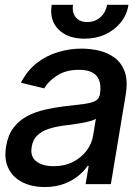

<svg xmlns="http://www.w3.org/2000/svg" viewBox="-20 -751 568 783"><path d="M162.1 11.7Q110.4 11.7 71.8 -7.6Q33.2 -26.9 14.6 -64Q-3.9 -101.1 4.9 -154.3Q12.7 -200.7 35.4 -230.5Q58.1 -260.3 91.3 -277.6Q124.5 -294.9 163.1 -303.7Q201.7 -312.5 241.2 -317.4Q291 -322.8 322 -326.9Q353 -331.1 368.7 -339.4Q384.3 -347.7 387.7 -366.7V-369.1Q395 -415.5 374.3 -440.9Q353.5 -466.3 302.2 -466.3Q249 -466.3 213.1 -443.1Q177.2 -419.9 160.2 -390.6L65.4 -413.6Q90.8 -463.4 130.1 -493.9Q169.4 -524.4 216.8 -538.6Q264.2 -552.7 313 -552.7Q345.7 -552.7 380.9 -545.2Q416 -537.6 445.1 -517.3Q474.1 -497.1 488.3 -459.5Q502.4 -421.9 492.2 -362.3L432.1 0H329.1L341.8 -74.7H337.4Q324.2 -54.7 300.3 -34.7Q276.4 -14.6 241.9 -1.5Q207.5 11.7 162.1 11.7ZM198.7 -73.2Q243.2 -73.2 277.3 -90.6Q311.5 -107.9 332.8 -136.2Q354 -164.6 359.4 -196.3L371.1 -267.1Q364.3 -261.7 347.4 -257.1Q330.6 -252.4 309.6 -248.8Q288.6 -245.1 268.3 -242.4Q248 -239.7 235.4 -238.3Q204.1 -233.9 177 -224.9Q149.9 -215.8 131.8 -198.5Q113.8 -181.2 109.4 -152.8Q102.1 -113.3 127.7 -93.3Q153.3 -73.2 198.7 -73.2ZM324.7 -593.3Q254.9 -593.3 217.8 -631.6Q180.7 -669.9 190.9 -731.4H277.8Q272.9 -700.2 288.8 -680.7Q304.7 -661.1 335.9 -661.1Q367.2 -661.1 389.4 -680.7Q411.6 -700.2 416.5 -731.4H503.9Q497.6 -690.4 472.4 -659.4Q447.3 -628.4 409.4 -610.8Q371.6 -593.3 324.7 -593.3Z"/></svg>

Font: Inter Tight Medium
Style: Italic
Weight: 500
Italic angle: -9.39999°
Designer: Rasmus Andersson
Foundry: rsms
Version: Version 3.004